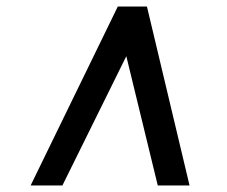

<svg xmlns="http://www.w3.org/2000/svg" viewBox="-20 -768 693 586"><path d="M73.5 -202 339.5 -748H428.5L558.5 -202H461.5L365.5 -596.5L170.5 -202Z"/></svg>

Font: Merriweather SemiBold
Style: Italic
Weight: 600
Italic angle: -7.8°
Version: Version 2.101